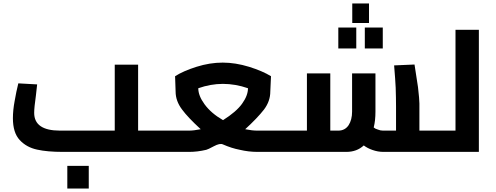

<svg xmlns="http://www.w3.org/2000/svg" viewBox="-20 -871 2846 1101"><path d="M921 -122H772V-500H638V-122H324Q176 -122 176 -224Q176 -254 186 -324L193 -387L85 -393Q73 -345 64 -292Q54 -239 54 -193Q54 -110 93 -68Q132 -26 193 -13Q251 0 340 0H921ZM366 80V210H489V80Z M1587 -122H1455Q1426 -122 1386 -130Q1455 -193 1494 -243Q1530 -291 1530 -346L1534 -434Q1485 -464 1408 -488Q1330 -512 1257 -512Q1183 -512 1107 -488Q1031 -464 984 -434L987 -346Q987 -292 1024 -243Q1057 -198 1131 -130Q1091 -122 1063 -122H921V0H1066Q1112 0 1163 -12Q1172 -14 1206.5 -32.5Q1241 -51 1258 -43Q1308 -21 1355 -12Q1406 0 1456 0H1587ZM1259 -182Q1191 -221 1153 -273Q1117 -322 1117 -365Q1188 -390 1258 -390Q1330 -390 1402 -365Q1402 -323 1368 -276Q1335 -230 1259 -182Z M2469 -122H2385V-278Q2385 -301 2377 -371Q2371 -415 2357 -501L2240 -496Q2247 -412 2249 -368Q2251 -308 2251 -259V-122H2176Q2161 -122 2147 -128Q2132 -132 2123 -140Q2133 -179 2133 -231V-450H1999V-231Q1999 -184 1979 -153Q1958 -122 1920 -122H1874V-450H1740V-122H1587V0H1966Q2026 0 2066 -37Q2087 -21 2116 -11Q2147 0 2179 0H2469ZM2000 -851V-739H2096V-851ZM1920 -713V-593H2023V-713ZM2072 -713V-593H2175V-713Z M2726 -700H2592V-122H2469V0H2726Z"/></svg>

Font: Online Auction - Bold
Style: Bold
Weight: 500
Designer: Mohamed Mostafa, the designer of Online Auction
Foundry: Kief Type Foundry
Version: ""